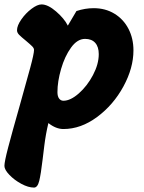

<svg xmlns="http://www.w3.org/2000/svg" viewBox="-51 -584 653 869"><path d="M553 -356Q553 -276 507.5 -192.5Q462 -109 388.5 -54.5Q315 0 236 0Q202 0 168 -27Q156 23 149.5 75.5Q143 128 142 137Q134 205 126.5 235Q119 265 103 265Q77 265 45.5 248Q14 231 -8.5 207.5Q-31 184 -31 167Q-31 148 -14 83Q3 18 38 -105Q69 -215 86 -278Q103 -341 103 -358Q103 -366 94.5 -374.5Q86 -383 67 -399Q46 -416 36 -426Q26 -436 26 -447Q26 -468 45.5 -496Q65 -524 91.5 -544Q118 -564 137 -564Q166 -564 203 -532Q240 -500 256 -468L295 -534Q334 -547 373 -547Q426 -547 467 -522Q508 -497 530.5 -453.5Q553 -410 553 -356ZM396 -339Q396 -372 380 -390Q364 -408 334 -408Q299 -408 270.5 -368.5Q242 -329 225.5 -272Q209 -215 209 -167Q209 -148 216.5 -138Q224 -128 236 -128Q268 -128 306 -161.5Q344 -195 370 -244.5Q396 -294 396 -339Z"/></svg>

Font: Mogra
Style: Regular
Weight: 400
Designer: Lipi Raval
Foundry: Lipi Raval
Version: Version 1.002;PS 1.002;hotconv 1.0.88;makeotf.lib2.5.647800;